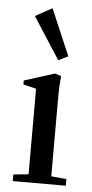

<svg xmlns="http://www.w3.org/2000/svg" viewBox="-51 -704 352 736"><g transform="rotate(5 125.5 -336.5)"><path d="M160.2 -476.6 56.2 -637.7 121.1 -673.3 197.3 -495.1ZM26.9 0V-25.4L85 -31.2V-360.4L35.2 -372.6V-387.7L152.3 -424.8L176.3 -417Q172.4 -380.4 172.4 -340.3V-31.2L231 -25.4V0Z"/></g></svg>

Font: Elstob 18pt Medium
Style: Regular
Weight: 500
Designer: Peter S. Baker
Version: Version 1.015